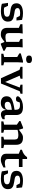

<svg xmlns="http://www.w3.org/2000/svg" viewBox="1906 -2689 794 4646"><g transform="rotate(90 2303.0 -366.0)"><path d="M301 -525Q342.5 -525 380 -519.8Q417.5 -514.5 461 -502.5L476 -367.5H405.5L365.5 -447.5Q325 -456 293 -456Q175.5 -456 175.5 -393.5Q175.5 -363 193.8 -347.8Q212 -332.5 245.8 -325.5Q279.5 -318.5 325.5 -312.5Q371 -306 411.8 -293.2Q452.5 -280.5 477.8 -249.8Q503 -219 503 -160Q503 -78 440.2 -34.2Q377.5 9.5 247.5 9.5Q203 9.5 153.5 3.2Q104 -3 72 -14.5L50 -162.5H120.5L165.5 -68Q184.5 -65.5 204.5 -64.2Q224.5 -63 242.5 -63Q317 -63 351 -81.8Q385 -100.5 385 -138.5Q385 -176 359.5 -191.2Q334 -206.5 293.5 -212Q253 -217.5 207.5 -225.5Q162 -233 128.8 -248.2Q95.5 -263.5 77.5 -292.5Q59.5 -321.5 59.5 -370.5Q59.5 -446.5 123 -485.8Q186.5 -525 301 -525Z M780.5 -182Q780.5 -138.5 803 -119.5Q825.5 -100.5 880 -100.5Q907 -100.5 936.5 -105.2Q966 -110 993 -118V-430L922.5 -465V-514L1127.5 -518L1119.5 -438.5V-127.5Q1125.5 -124 1143.2 -114.5Q1161 -105 1180.2 -94.5Q1199.5 -84 1210 -78V-52.5L1055 11H1033.5L994.5 -79Q953 -47 926.8 -28.8Q900.5 -10.5 882.8 -2Q865 6.5 849.2 8.8Q833.5 11 813 11Q730.5 11 692.2 -28.2Q654 -67.5 654 -143V-425L565 -463V-512L791.5 -519L780.5 -440Z M1414.5 -601Q1371.5 -601 1347.2 -618.8Q1323 -636.5 1323 -672.5Q1323 -708.5 1347.2 -725.8Q1371.5 -743 1414.5 -743Q1457.5 -743 1481.8 -725.8Q1506 -708.5 1506 -672.5Q1506 -636.5 1481.8 -618.8Q1457.5 -601 1414.5 -601ZM1494.5 -525 1486.5 -398.5V-69.5L1561.5 -50.5V0H1280.5V-50.5L1359.5 -69.5V-385.5Q1354 -389 1338.8 -397.8Q1323.5 -406.5 1305.2 -417.2Q1287 -428 1271.5 -437V-472L1457 -525Z M2189.5 -448 2000.5 8H1872.5L1670.5 -440L1597 -465.5V-514H1885V-465.5L1811 -445L1963.5 -93.5L2098 -446L2028 -465.5V-514H2248.5V-465.5Z M2748.5 9Q2700 9 2672.5 -22Q2645 -53 2639 -121Q2608 11 2472.5 11Q2394 11 2351.8 -25Q2309.5 -61 2309.5 -129Q2309.5 -165 2322.5 -194Q2335.5 -223 2370 -246Q2404.5 -269 2469 -287.2Q2533.5 -305.5 2637 -321V-346.5Q2637 -401.5 2613.5 -426.8Q2590 -452 2530 -452Q2509 -452 2491.5 -451Q2474 -450 2459.5 -448Q2450.5 -416 2438.5 -387.5Q2430 -367 2414.8 -361.2Q2399.5 -355.5 2374.5 -355.5Q2342 -355.5 2325.8 -367.5Q2309.5 -379.5 2309.5 -397Q2309.5 -421.5 2342.2 -451.5Q2375 -481.5 2433.8 -503.2Q2492.5 -525 2570.5 -525Q2677 -525 2720 -481.8Q2763 -438.5 2763 -363.5V-130.5Q2763 -102 2776.5 -90.5Q2790 -79 2816 -79Q2835 -79 2864 -85V-34.5Q2838.5 -13.5 2808.2 -2.2Q2778 9 2748.5 9ZM2443 -152.5Q2443 -117 2463 -100Q2483 -83 2526.5 -83Q2573.5 -83 2605.2 -105.8Q2637 -128.5 2637 -163.5V-255.5Q2552 -243.5 2510.5 -229.8Q2469 -216 2456 -197.2Q2443 -178.5 2443 -152.5Z M3288 -50.5 3356.5 -68V-325Q3356.5 -372 3332.2 -392.8Q3308 -413.5 3249 -413.5Q3218 -413.5 3185 -408Q3152 -402.5 3123 -394V-68L3192 -50.5V0H2917.5V-50.5L2996.5 -69.5V-377.5Q2988 -383 2965.2 -398.2Q2942.5 -413.5 2908.5 -437V-464L3064 -527H3088.5L3119.5 -426.5Q3165 -461.5 3193.2 -481.5Q3221.5 -501.5 3240.8 -510.8Q3260 -520 3276.5 -522.5Q3293 -525 3315.5 -525Q3402 -525 3442.8 -483.8Q3483.5 -442.5 3483.5 -362.5V-69.5L3563 -50.5V0H3288Z M3827 -164.5Q3827 -120.5 3850.2 -103.2Q3873.5 -86 3926 -86Q3970 -86 4031.5 -102V-51.5Q3962 -15.5 3921.8 -2.2Q3881.5 11 3847.5 11Q3783.5 11 3742 -20.2Q3700.5 -51.5 3700.5 -115V-423.5L3603.5 -462.5V-499.5Q3668 -520 3708.5 -547.5Q3749 -575 3783 -624H3827V-514H4020.5V-426.5H3827Z M4355.5 -525Q4397 -525 4434.5 -519.8Q4472 -514.5 4515.5 -502.5L4530.5 -367.5H4460L4420 -447.5Q4379.5 -456 4347.5 -456Q4230 -456 4230 -393.5Q4230 -363 4248.2 -347.8Q4266.5 -332.5 4300.2 -325.5Q4334 -318.5 4380 -312.5Q4425.5 -306 4466.2 -293.2Q4507 -280.5 4532.2 -249.8Q4557.5 -219 4557.5 -160Q4557.5 -78 4494.8 -34.2Q4432 9.5 4302 9.5Q4257.5 9.5 4208 3.2Q4158.5 -3 4126.5 -14.5L4104.5 -162.5H4175L4220 -68Q4239 -65.5 4259 -64.2Q4279 -63 4297 -63Q4371.5 -63 4405.5 -81.8Q4439.5 -100.5 4439.5 -138.5Q4439.5 -176 4414 -191.2Q4388.5 -206.5 4348 -212Q4307.5 -217.5 4262 -225.5Q4216.5 -233 4183.2 -248.2Q4150 -263.5 4132 -292.5Q4114 -321.5 4114 -370.5Q4114 -446.5 4177.5 -485.8Q4241 -525 4355.5 -525Z"/></g></svg>

Font: Newsreader 6pt Medium
Style: Regular
Weight: 500
Designer: Hugues Gentile
Foundry: Production Type
Version: Version 1.003; ttfautohint (v1.8.3)